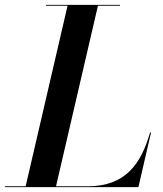

<svg xmlns="http://www.w3.org/2000/svg" viewBox="-66 -770 671 790"><path d="M503.5 0 555.5 -225H551.5C515 -98 452 -3.5 295 -3.5H164.5L337 -746.5H427.5V-750H123V-746.5H212L39.5 -3.5H-46V0Z"/></svg>

Font: Bodoni* 48pt Medium
Style: Italic
Weight: 500
Italic angle: -13°
Version: Version 2.3